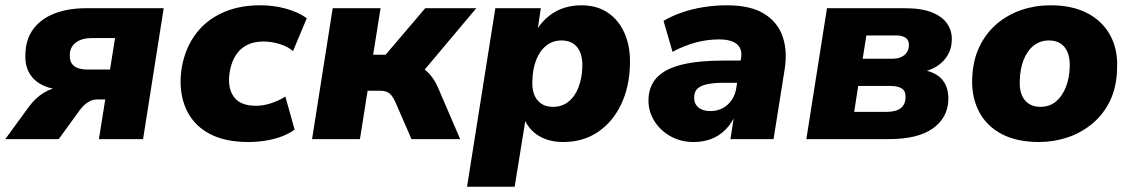

<svg xmlns="http://www.w3.org/2000/svg" viewBox="-41 -526 4285 726"><path d="M-21 0 68 -122Q93 -156 125 -175.5Q157 -195 187 -195H213L212 -185Q161 -186 125.5 -201.5Q90 -217 71.5 -247Q53 -277 55 -320Q56 -378 85.5 -417Q115 -456 166.5 -475.5Q218 -495 286 -495H578L500 0H333L357 -150H325Q308 -150 291 -139Q274 -128 261 -110L181 0ZM290 -263H375L394 -382H307Q267 -382 245 -364.5Q223 -347 223 -318Q222 -290 239 -276.5Q256 -263 290 -263Z M898 11Q812 11 754.5 -18.5Q697 -48 668.5 -102Q640 -156 642 -227Q644 -283 664 -334Q684 -385 721.5 -423.5Q759 -462 815 -484Q871 -506 944 -506Q994 -506 1041 -493Q1088 -480 1119 -457L1067 -333Q1047 -350 1016.5 -359.5Q986 -369 956 -369Q921 -369 896.5 -357.5Q872 -346 856.5 -325.5Q841 -305 833.5 -279.5Q826 -254 825 -227Q824 -181 848.5 -153.5Q873 -126 928 -126Q954 -126 983.5 -135.5Q1013 -145 1038 -161L1073 -36Q1053 -21 1024 -10Q995 1 962 6Q929 11 898 11Z M1139 0 1217 -495H1398L1370 -319H1417L1567 -495H1760L1544 -238L1512 -285Q1537 -282 1556.5 -269Q1576 -256 1591 -236.5Q1606 -217 1616 -193L1699 0H1515L1454 -140Q1447 -156 1439 -165.5Q1431 -175 1420.5 -179Q1410 -183 1395 -183H1349L1320 0Z M1725 180 1832 -495H2004L1992 -414H1989Q2008 -444 2034 -465Q2060 -486 2091.5 -496Q2123 -506 2157 -506Q2216 -506 2257.5 -478Q2299 -450 2321 -399.5Q2343 -349 2341 -282Q2339 -197 2307.5 -131Q2276 -65 2220 -27Q2164 11 2089 11Q2035 11 1996 -12.5Q1957 -36 1940 -80L1947 -79L1905 180ZM2050 -122Q2084 -122 2108.5 -141.5Q2133 -161 2146.5 -196Q2160 -231 2161 -275Q2162 -322 2141.5 -347.5Q2121 -373 2082 -373Q2049 -373 2024.5 -353.5Q2000 -334 1986.5 -299.5Q1973 -265 1972 -220Q1970 -173 1991 -147.5Q2012 -122 2050 -122Z M2582 11Q2532 11 2493 -11.5Q2454 -34 2432 -70.5Q2410 -107 2411 -149Q2412 -200 2443 -233Q2474 -266 2537 -281.5Q2600 -297 2696 -297H2773L2759 -213H2696Q2657 -213 2632.5 -207.5Q2608 -202 2596 -190.5Q2584 -179 2584 -158Q2583 -134 2599.5 -120Q2616 -106 2645 -106Q2671 -106 2691.5 -117Q2712 -128 2725.5 -147.5Q2739 -167 2743 -193L2761 -305Q2767 -340 2746 -358.5Q2725 -377 2677 -377Q2634 -377 2590.5 -365.5Q2547 -354 2502 -330L2468 -447Q2498 -465 2536.5 -478.5Q2575 -492 2619 -499Q2663 -506 2707 -506Q2797 -506 2848.5 -474Q2900 -442 2918.5 -387.5Q2937 -333 2926 -264L2884 0H2721L2736 -96H2742Q2726 -59 2701.5 -35Q2677 -11 2647 0Q2617 11 2582 11Z M3008 0 3086 -495H3379Q3445 -495 3484.5 -478.5Q3524 -462 3541.5 -435Q3559 -408 3558 -376Q3558 -343 3542 -316.5Q3526 -290 3498.5 -273.5Q3471 -257 3434 -252L3436 -264Q3494 -256 3520 -227Q3546 -198 3545 -149Q3543 -81 3486.5 -40.5Q3430 0 3320 0ZM3189 -103H3311Q3347 -103 3365 -117Q3383 -131 3383 -159Q3384 -181 3369.5 -191Q3355 -201 3326 -201H3204ZM3221 -304H3335Q3362 -304 3378.5 -317.5Q3395 -331 3396 -355Q3396 -374 3383.5 -383Q3371 -392 3348 -392H3235Z M3888 11Q3805 11 3748 -18.5Q3691 -48 3662 -102Q3633 -156 3635 -226Q3637 -296 3662 -348.5Q3687 -401 3728.5 -436Q3770 -471 3822 -488.5Q3874 -506 3931 -506Q4013 -506 4070 -476.5Q4127 -447 4156.5 -393.5Q4186 -340 4183 -269Q4182 -199 4157 -146.5Q4132 -94 4090 -59Q4048 -24 3996 -6.5Q3944 11 3888 11ZM3893 -122Q3927 -122 3951 -141.5Q3975 -161 3989 -196Q4003 -231 4004 -275Q4005 -322 3984.5 -347.5Q3964 -373 3925 -373Q3892 -373 3867.5 -353.5Q3843 -334 3829.5 -299.5Q3816 -265 3815 -220Q3813 -173 3834 -147.5Q3855 -122 3893 -122Z"/></svg>

Font: Nunito Sans 11pt Black
Style: Italic
Weight: 900
Italic angle: -9°
Version: Version 3.101;gftools[0.9.27]